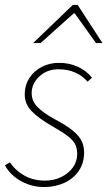

<svg xmlns="http://www.w3.org/2000/svg" viewBox="-20 -744 434 776"><path d="M158 12Q123 12 92 0.5Q61 -11 37 -31Q13 -51 0 -76L20 -88Q40 -57 76.5 -35.5Q113 -14 162 -14Q197 -14 226.5 -28Q256 -42 274 -66.5Q292 -91 292 -122Q292 -143 284.5 -159.5Q277 -176 254.5 -193.5Q232 -211 188 -236Q137 -265 108.5 -294Q80 -323 80 -362Q80 -400 99 -429Q118 -458 149.5 -474Q181 -490 218 -490Q259 -490 293 -475Q327 -460 352 -430L334 -414Q313 -438 283.5 -451Q254 -464 216 -464Q170 -464 139 -435Q108 -406 108 -368Q108 -335 132 -311Q156 -287 198 -264Q249 -237 275 -215.5Q301 -194 310.5 -173Q320 -152 320 -128Q320 -85 298.5 -53.5Q277 -22 240 -5Q203 12 158 12ZM114 -570 274 -724H294L394 -570H368L282 -690H278L144 -570Z"/></svg>

Font: Source Sans 3
Style: Italic
Weight: 200
Italic angle: -11°
Designer: Paul D. Hunt
Foundry: Adobe
Version: Version 3.046;hotconv 1.0.118;makeotfexe 2.5.65603